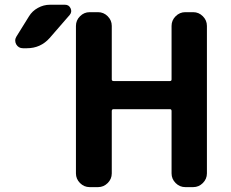

<svg xmlns="http://www.w3.org/2000/svg" viewBox="-20 -806 968 806"><path d="M101.6 -737.3Q115.2 -759.8 139.2 -772.9Q163.1 -786.1 189.5 -786.1H252.9Q269.5 -786.1 276.4 -771Q283.2 -755.9 272.5 -743.2L188.5 -646.5Q150.4 -603.5 92.8 -603.5H76.2Q57.6 -603.5 47.9 -620.1Q43.9 -627.9 43.9 -635.7Q43.9 -644.5 48.8 -652.3ZM700.2 -339.8Q700.2 -347.7 693.4 -347.7H457Q449.2 -347.7 449.2 -339.8V-78.1Q449.2 -54.7 432.1 -37.6Q415 -20.5 391.6 -20.5H356.4Q333 -20.5 315.9 -37.6Q298.8 -54.7 298.8 -78.1V-697.3Q298.8 -720.7 315.9 -737.8Q333 -754.9 356.4 -754.9H391.6Q415 -754.9 432.1 -737.8Q449.2 -720.7 449.2 -697.3V-472.7Q449.2 -465.8 457 -465.8H693.4Q700.2 -465.8 700.2 -472.7V-697.3Q700.2 -720.7 717.3 -737.8Q734.4 -754.9 757.8 -754.9H791Q814.5 -754.9 831.5 -737.8Q848.6 -720.7 848.6 -697.3V-78.1Q848.6 -54.7 831.5 -37.6Q814.5 -20.5 791 -20.5H757.8Q734.4 -20.5 717.3 -37.6Q700.2 -54.7 700.2 -78.1Z"/></svg>

Font: Gen Jyuu Gothic P Bold
Style: Bold
Weight: 700
Designer: [Source Han Sans]
Ryoko NISHIZUKA  (kana & ideographs); Paul D. Hunt (Latin, Greek & Cyrillic); Wenlong ZHANG  (bopomofo
Version: Version 1.002.20150607